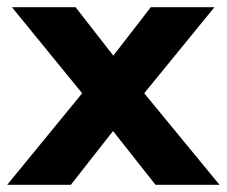

<svg xmlns="http://www.w3.org/2000/svg" viewBox="-33 -511 627 531"><path d="M-13 0 222 -287V-219L0 -491H176L307 -323H254L384 -491H560L338 -219V-287L574 0H397L254 -181H305L163 0Z"/></svg>

Font: Nunito Sans 12pt ExtraBold
Style: Regular
Weight: 800
Designer: Vernon Adams
Foundry: Vernon Adams
Version: Version 3.101;gftools[0.9.27]